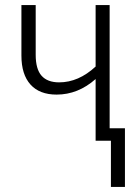

<svg xmlns="http://www.w3.org/2000/svg" viewBox="-20 -552 529 753"><path d="M410 -49H470V181H415V0H355V-242Q286 -181 202 -181Q135 -181 99.5 -220.5Q64 -260 64 -334V-532H120V-337Q120 -281 143 -255Q166 -229 212 -229Q288 -229 355 -291V-532H410Z"/></svg>

Font: Noto Sans Display Light Narrow
Style: Regular
Weight: 300
Width: 4
Designer: Monotype Design team
Foundry: Monotype Imaging Inc.
Version: Version 1.000